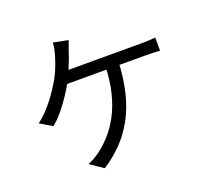

<svg xmlns="http://www.w3.org/2000/svg" viewBox="-138 -964 1275 1174"><g transform="rotate(-20 500.0 -376.5)"><path d="M412 -773Q406 -756 399.5 -737.5Q393 -719 387 -703Q380 -680 369.5 -653Q359 -626 347 -597.5Q335 -569 321 -541Q301 -503 272 -459Q243 -415 210 -375.5Q177 -336 145 -310L66 -357Q93 -377 119.5 -404Q146 -431 169.5 -461.5Q193 -492 212 -521Q231 -550 244 -572Q265 -610 279 -647Q293 -684 301 -712Q307 -732 311 -752Q315 -772 316 -792ZM287 -602Q300 -602 333 -602Q366 -602 411 -602Q456 -602 507 -602Q558 -602 609 -602Q660 -602 704.5 -602Q749 -602 779.5 -602Q810 -602 821 -602Q840 -602 866.5 -603Q893 -604 915 -607V-521Q891 -523 864.5 -523.5Q838 -524 821 -524Q808 -524 769 -524Q730 -524 674.5 -524Q619 -524 557.5 -524Q496 -524 438.5 -524Q381 -524 338 -524Q295 -524 277 -524ZM654 -559Q650 -444 628 -352Q606 -260 566.5 -187.5Q527 -115 473 -59.5Q419 -4 352 39L267 -19Q288 -27 309.5 -39.5Q331 -52 348 -65Q387 -94 425 -136Q463 -178 495 -237.5Q527 -297 547 -376.5Q567 -456 569 -560Z"/></g></svg>

Font: Noto Sans JP Thin
Style: Regular
Weight: 400
Version: Version 2.004-H2;hotconv 1.0.118;makeotfexe 2.5.65603